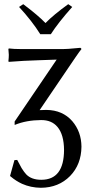

<svg xmlns="http://www.w3.org/2000/svg" viewBox="-20 -663 429 915"><path d="M171.9 -500Q133.3 -562 70.8 -629.9L90.8 -643.1Q161.6 -589.8 196.8 -553.2Q235.4 -592.8 305.2 -643.1L324.2 -629.9Q256.8 -554.2 222.2 -500ZM49.8 -67.9V-84L250 -378.9L166 -376Q129.4 -375 92.8 -373L22 -368.2L20 -371.1Q22 -388.2 22 -401.9L20 -429.2L22 -432.1Q45.9 -429.2 78.1 -429.2H282.2Q293.5 -429.2 306.2 -430.2L362.8 -435.1Q367.2 -433.1 368.2 -429.2Q361.3 -421.4 337.9 -387.2L168.9 -138.2Q184.1 -139.2 201.2 -139.2Q278.3 -138.2 324.2 -85.9Q367.7 -35.2 368.2 36.1Q367.2 121.1 314 175.8Q259.3 231.4 174.8 231.9Q126.5 231.4 85 212.9Q55.7 199.2 32.2 179.2L27.8 175.8L48.8 100.1L62 99.1L83 138.2Q95.2 157.7 105 168Q129.9 193.8 176.8 193.8Q284.7 193.8 285.2 51.8Q284.7 -21.5 253.9 -58.1Q226.1 -91.3 175.8 -90.8Q105.5 -90.3 50.8 -67.9Z"/></svg>

Font: Linux Biolinum Capitals O
Style: Small Caps
Weight: 400
Designer: Philipp H. Poll
Foundry: Philipp H. Poll
Version: Version 1.0.4